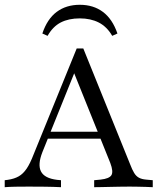

<svg xmlns="http://www.w3.org/2000/svg" viewBox="-22 -778 673 798"><path d="M154 -145.2Q133.9 -93.5 148.4 -65.3Q162.9 -37.1 214.5 -30.6L231.5 -29V0Q200 -1.6 164.5 -2Q129 -2.4 97.6 -2.4Q68.5 -2.4 43.1 -2Q17.7 -1.6 -2.4 0V-29L10.5 -30.6Q37.9 -34.7 56 -45.2Q74.2 -55.6 88.7 -77Q103.2 -98.4 117.7 -136.3L296.8 -576.6H324.2L518.5 -96Q527.4 -72.6 535.5 -59.3Q543.5 -46 555.2 -39.5Q566.9 -33.1 585.5 -31.5L612.9 -29V0Q600 -0.8 584.3 -1.2Q568.5 -1.6 551.6 -2Q534.7 -2.4 517.7 -2.4H515.3H516.1Q496 -2.4 475 -2Q454 -1.6 434.7 -1.2Q415.3 -0.8 398.8 -0.4Q382.3 0 369.4 0V-29L396 -31.5Q432.3 -35.5 441.1 -50Q450 -64.5 436.3 -100.8L281.5 -485.5L296.8 -499.2ZM158.9 -201.6 171 -230.6H428.2L438.7 -201.6ZM309.7 -758.1Q366.1 -758.1 405.6 -728.6Q445.2 -699.2 466.1 -638.7L444.4 -629Q422.6 -666.9 388.7 -684.3Q354.8 -701.6 309.7 -701.6Q263.7 -701.6 230.6 -684.7Q197.6 -667.7 175.8 -629L154 -638.7Q174.2 -699.2 213.7 -728.6Q253.2 -758.1 309.7 -758.1Z"/></svg>

Font: Playfair 5pt SemiExpanded Light Light
Style: Regular
Weight: 300
Version: Version 2.203